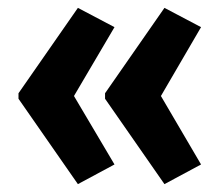

<svg xmlns="http://www.w3.org/2000/svg" viewBox="-20 -518 561 488"><path d="M27 -281V-267L178 -50L271 -100L168 -274L271 -449L178 -498ZM247 -281V-267L398 -50L491 -100L389 -274L491 -449L398 -498Z"/></svg>

Font: Noto Sans Armenian ExtraCondensed
Style: Regular
Weight: 400
Width: 2
Designer: Monotype Design Team
Foundry: Monotype Imaging Inc.
Version: Version 2.008